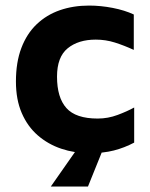

<svg xmlns="http://www.w3.org/2000/svg" viewBox="-20 -540 542 693"><path d="M303 12.9Q249 12.9 201.2 -3.2Q153.4 -19.3 116.4 -51.4Q79.5 -83.4 58.5 -132Q37.5 -180.5 37.5 -245.8Q37.5 -315.3 57.1 -366.8Q76.7 -418.4 112.2 -452.3Q147.8 -486.3 195.9 -503.1Q244.1 -519.9 301.6 -519.9Q343.1 -519.9 386.6 -511.5Q430 -503.1 462.9 -487.7V-359.9Q427.8 -376 394.6 -386.5Q361.3 -397 325.7 -397Q262.6 -397 224.2 -365.6Q185.8 -334.3 185.8 -263.3Q185.8 -187.8 219.7 -150Q253.5 -112.1 332.7 -112.1Q369.7 -112.1 404.4 -125.1Q439 -138 464.3 -152V-25.3Q429.3 -6.7 391.1 3.1Q352.9 12.9 303 12.9ZM163.4 133.3 253.1 5H349.3L297.5 133.3Z"/></svg>

Font: Maven Pro
Style: Regular
Weight: 400
Designer: Joe Prince
Foundry: Joe Prince
Version: Version 2.103